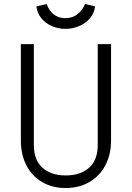

<svg xmlns="http://www.w3.org/2000/svg" viewBox="-20 -924 655 954"><path d="M531.8 -226.2Q531.8 -155.9 503.3 -102.3Q474.9 -48.7 423.6 -19.2Q372.3 10.3 306.2 10.3Q239.5 10.3 189 -19.5Q138.5 -49.2 111 -102.8Q83.6 -156.4 83.6 -226.2V-704.6H148.2V-203.6Q148.2 -129.2 190.8 -90.8Q233.3 -52.3 306.2 -52.3Q380 -52.3 422.8 -90.8Q465.6 -129.2 465.6 -203.6V-704.6H531.8ZM161 -892.3 211.8 -904.1Q223.1 -871.8 246.4 -852.8Q269.7 -833.8 304.6 -833.8Q339.5 -833.8 364.9 -853.3Q390.3 -872.8 402.1 -904.1L452.3 -892.3Q448.7 -858.5 426.9 -833.1Q405.1 -807.7 372.6 -794.1Q340 -780.5 304.6 -780.5Q269.7 -780.5 238.2 -794.1Q206.7 -807.7 185.6 -833.1Q164.6 -858.5 161 -892.3Z"/></svg>

Font: Fira Code Fixed Light
Style: Regular
Weight: 300
Monospace: yes
Designer: Carrois Corporate, Edenspiekermann AG, Nikita Prokopov
Foundry: Carrois Corporate, Edenspiekermann AG, Nikita Prokopov
Version: Version 5.002